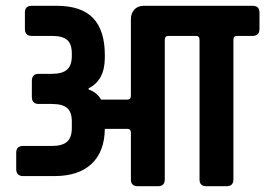

<svg xmlns="http://www.w3.org/2000/svg" viewBox="-20 -643 916 663"><path d="M477 -623H852Q876 -623 876 -600V-543Q876 -519 852 -519H798Q786 -519 786 -505V-23Q786 0 762 0H693Q669 0 669 -23V-505Q669 -519 657 -519H561Q549 -519 549 -505V-23Q549 0 525 0H456Q432 0 432 -23V-184Q432 -198 420 -198H342Q341 -119 296 -77Q251 -35 168 -35H60Q36 -35 36 -59V-116Q36 -139 60 -139H159Q195 -139 211.5 -153.5Q228 -168 228 -201V-223Q228 -256 212 -270Q196 -284 159 -284H114Q90 -284 90 -308V-363Q90 -388 113 -388H159Q195 -388 211.5 -402.5Q228 -417 228 -450V-458Q228 -491 212 -505Q196 -519 159 -519H90Q66 -519 66 -543V-600Q66 -623 90 -623H175Q261 -623 301.5 -580.5Q342 -538 342 -453V-444Q342 -366 286 -338V-334Q315 -324 329 -299H420Q432 -299 432 -313V-577Q432 -597 444 -610Q456 -623 477 -623Z"/></svg>

Font: Rajdhani
Style: Bold
Weight: 700
Designer: Satya Rajpurohit, Jyotish Sonowal
Foundry: Indian Type Foundry
Version: Version 1.201 February 1, 2022